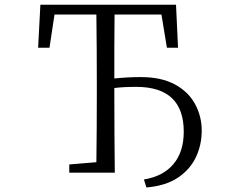

<svg xmlns="http://www.w3.org/2000/svg" viewBox="-20 -741 1040 824"><path d="M143.6 -536.1 153.3 -720.7H735.4L744.1 -536.1H696.3L672.9 -678.7H471.7Q470.7 -608.4 470.7 -539.1V-404.3Q529.3 -410.2 584 -410.2Q671.9 -410.2 730 -378.9Q788.1 -347.7 816.9 -294.9Q845.7 -242.2 845.7 -180.7Q845.7 -118.2 820.3 -65.4Q794.9 -12.7 742.7 22Q690.4 56.6 608.4 63.5L597.7 29.3Q680.7 15.6 724.6 -37.1Q768.6 -89.8 768.6 -175.8Q768.6 -368.2 564.5 -368.2Q509.8 -368.2 470.7 -363.3V-333Q470.7 -164.1 472.7 0H277.3V-35.2L393.6 -44.9Q395.5 -186.5 395.5 -333V-387.7Q395.5 -535.2 393.6 -678.7H213.9L192.4 -536.1Z"/></svg>

Font: GenEi Koburi Mincho v6
Style: Regular
Weight: 400
Designer: o_tamon (Modified)
Foundry: o_tamon / Adobe Systems Incorporated
Version: Version 6.1